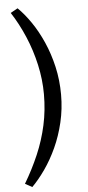

<svg xmlns="http://www.w3.org/2000/svg" viewBox="-65 -853 502 1093"><g transform="rotate(-5 185.5 -306.5)"><path d="M74 204 34 182Q81 103 115 23.5Q149 -56 167.5 -140.5Q186 -225 186 -317Q186 -401 167 -486Q148 -571 114.5 -649.5Q81 -728 38 -794L79 -817Q116 -781 152.5 -728Q189 -675 218.5 -608.5Q248 -542 265.5 -465.5Q283 -389 283 -306Q283 -224 265 -148Q247 -72 217 -6.5Q187 59 149.5 112.5Q112 166 74 204Z"/></g></svg>

Font: Literata Variable Black
Style: Regular
Weight: 900
Designer: Latin by Veronika Burian and Jose Scaglione. Greek by Irene Vlachou. Cyrillic by Vera Evstafieva.
Foundry: TypeTogether
Version: Version 3.021